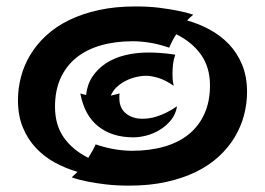

<svg xmlns="http://www.w3.org/2000/svg" viewBox="-20 -668 828 600"><path d="M222.2 -130.9Q185.5 -141.6 152.1 -159.7Q118.7 -177.7 92.8 -205.1Q66.9 -232.4 51.5 -269.5Q36.1 -306.6 36.1 -355Q36.1 -392.1 45.7 -428.2Q55.2 -464.4 75 -497.1Q94.7 -529.8 124.8 -557.4Q154.8 -585 195.6 -605Q236.3 -625 288.3 -636.5Q340.3 -647.9 403.8 -647.9Q444.3 -647.9 477.3 -643.8Q510.3 -639.6 534.2 -634.8Q562 -629.4 584 -622.1Q579.6 -618.2 574.5 -613.8Q569.3 -609.4 564.9 -604Q601.6 -593.8 635.5 -575.4Q669.4 -557.1 695.3 -530Q721.2 -502.9 736.6 -465.8Q752 -428.7 752 -380.9Q752 -343.8 742.4 -307.6Q732.9 -271.5 713.1 -238.8Q693.4 -206.1 663.3 -178.5Q633.3 -150.9 592.3 -130.9Q551.3 -110.8 499.3 -99.4Q447.3 -87.9 383.8 -87.9Q343.3 -87.9 310.5 -91.8Q277.8 -95.7 253.9 -100.6Q226.1 -106 204.1 -113.8ZM151.9 -335Q151.9 -277.3 179.4 -238.3Q207 -199.2 255.9 -174.8Q270 -196.8 278.8 -216.8Q312.5 -205.6 340.6 -201.2Q368.7 -196.8 393.1 -196.8Q448.7 -196.8 493.9 -210Q539.1 -223.1 570.6 -249Q602.1 -274.9 619.1 -313Q636.2 -351.1 636.2 -400.9Q636.2 -457.5 608.2 -497.1Q580.1 -536.6 530.8 -561Q523.9 -550.3 518.3 -539.6Q512.7 -528.8 508.8 -519Q475.6 -530.3 447.3 -534.7Q418.9 -539.1 395 -539.1Q339.4 -539.1 294.2 -525.9Q249 -512.7 217.5 -486.8Q186 -460.9 168.9 -422.9Q151.9 -384.8 151.9 -335ZM533.2 -335.9Q529.3 -311 514.6 -293Q500 -274.9 480.2 -262.7Q460.4 -250.5 438.2 -244.6Q416 -238.8 397 -238.8Q330.1 -238.8 286.9 -273.2Q243.7 -307.6 231 -376Q235.4 -374.5 240 -373.3Q244.6 -372.1 249 -371.1Q252.4 -403.8 269 -428.7Q285.6 -453.6 311.5 -470.5Q337.4 -487.3 371.3 -495.6Q405.3 -503.9 443.8 -503.9Q461.9 -503.9 482.4 -502.4Q502.9 -501 527.8 -497.1Q522.5 -482.9 520.8 -467.8Q519 -452.6 519 -437Q519 -429.2 519.5 -420.7Q520 -412.1 522.9 -399.9Q496.6 -418 474.6 -424.6Q452.6 -431.2 437 -431.2Q421.4 -431.2 404.3 -427Q387.2 -422.9 372.1 -415Q356.9 -407.2 344.7 -395.8Q332.5 -384.3 326.2 -369.1L354 -376Q353 -372.1 353 -368.2Q353 -364.3 353 -360.8Q353 -330.1 373.5 -313.5Q394 -296.9 424.8 -296.9Q434.1 -296.9 445.6 -298.3Q457 -299.8 470.7 -304.2Q484.4 -308.6 500 -316.2Q515.6 -323.7 533.2 -335.9Z"/></svg>

Font: Shojumaru
Style: Regular
Weight: 400
Version: Version 1.001